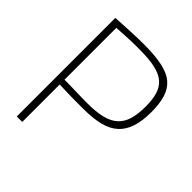

<svg xmlns="http://www.w3.org/2000/svg" viewBox="-195 -839 967 967"><g transform="rotate(45 289.0 -355.0)"><path d="M79 0V-702Q133 -705 170 -707Q207 -709 232.5 -709.5Q258 -710 276 -710Q356 -710 408 -698.5Q460 -687 489 -661.5Q518 -636 530.5 -595Q543 -554 543 -495Q543 -431 528.5 -387Q514 -343 483.5 -315.5Q453 -288 405 -276Q357 -264 289 -264Q270 -264 254 -264Q238 -264 222.5 -264Q207 -264 191.5 -264.5Q176 -265 158 -265.5Q140 -266 118 -267V0ZM118 -670V-301Q143 -301 163 -300.5Q183 -300 201 -299.5Q219 -299 239 -298.5Q259 -298 283 -298Q345 -298 387.5 -308.5Q430 -319 455.5 -342.5Q481 -366 492 -403Q503 -440 503 -494Q503 -543 493 -577.5Q483 -612 458.5 -634Q434 -656 390 -666Q346 -676 278 -676Q265 -676 251 -676Q237 -676 218.5 -675.5Q200 -675 175.5 -673.5Q151 -672 118 -670Z"/></g></svg>

Font: Georama ExtraCondensed Thin ExtraLight
Style: Regular
Weight: 250
Version: Version 1.001